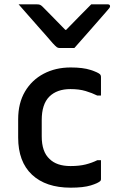

<svg xmlns="http://www.w3.org/2000/svg" viewBox="-20 -857 540 888"><path d="M324 -635H255Q248 -635 242.5 -639Q237 -643 224 -657Q217 -666 198.5 -686.5Q180 -707 156.5 -734Q133 -761 109 -788Q85 -815 66 -837H148Q159 -837 164.5 -835Q170 -833 177 -826Q188 -815 215 -787.5Q242 -760 282 -719H286Q325 -759 352 -786.5Q379 -814 402 -837H478Q489 -837 489 -828Q489 -824 485.5 -819.5Q482 -815 469 -800Q457 -787 437.5 -764Q418 -741 395.5 -716Q373 -691 354 -669Q335 -647 324 -635ZM307 -545Q364 -545 399 -533.5Q434 -522 443 -513Q447 -508 447 -502V-415H430Q406 -427 376 -436Q346 -445 306 -445Q243 -445 208 -410Q173 -375 173 -302V-226Q173 -155 209 -122Q242 -89 306 -89Q347 -89 376.5 -96.5Q406 -104 430 -116H447V-28Q447 -23 444 -20Q434 -10 400 0.5Q366 11 307 11Q192 11 128 -49Q64 -109 64 -221V-305Q64 -380 95.5 -433.5Q127 -487 182 -516Q237 -545 307 -545Z"/></svg>

Font: Recursive Sn Lnr St Med
Style: Regular
Weight: 500
Version: Version 1.085;hotconv 1.1.0;makeotfexe 2.6.0; ttfautohint (v